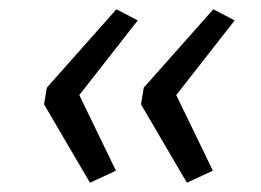

<svg xmlns="http://www.w3.org/2000/svg" viewBox="-20 -480 563 414"><path d="M174 -86 75 -255 81 -291 231 -460 277 -436 151 -275 230 -112ZM383 -86 284 -255 290 -291 440 -460 486 -436 360 -275 439 -112Z"/></svg>

Font: Nunito Sans 7pt Expanded Light
Style: Italic
Weight: 300
Width: 7
Italic angle: -9°
Designer: Vernon Adams
Foundry: Vernon Adams
Version: Version 3.101;gftools[0.9.27]